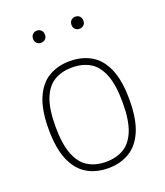

<svg xmlns="http://www.w3.org/2000/svg" viewBox="-138 -836 806 939"><g transform="rotate(-20 264.5 -367.0)"><path d="M264.5 9Q201.5 9 154.2 -19Q107 -47 80.5 -108.5Q54 -170 54 -270Q54 -369.5 80.5 -430.8Q107 -492 154.2 -520Q201.5 -548 264.5 -548Q327.5 -548 375 -520.2Q422.5 -492.5 448.8 -431.5Q475 -370.5 475 -270Q475 -171 448.8 -109.5Q422.5 -48 375 -19.5Q327.5 9 264.5 9ZM264.5 -24Q317.5 -24 356.8 -47Q396 -70 417.5 -123.8Q439 -177.5 439 -268.5Q439 -361.5 417.5 -415.2Q396 -469 356.8 -492Q317.5 -515 264.5 -515Q211.5 -515 172.2 -492.2Q133 -469.5 111.5 -416.2Q90 -363 90 -271.5Q90 -179 111.5 -124.8Q133 -70.5 172.2 -47.2Q211.5 -24 264.5 -24ZM364.5 -680Q351 -680 342.2 -688.5Q333.5 -697 333.5 -711Q333.5 -725.5 342.2 -734.2Q351 -743 364.5 -743Q378 -743 386.8 -734.2Q395.5 -725.5 395.5 -711Q395.5 -697 386.8 -688.5Q378 -680 364.5 -680ZM164.5 -680Q151 -680 142.2 -688.5Q133.5 -697 133.5 -711Q133.5 -725.5 142.2 -734.2Q151 -743 164.5 -743Q178 -743 186.8 -734.2Q195.5 -725.5 195.5 -711Q195.5 -697 186.8 -688.5Q178 -680 164.5 -680Z"/></g></svg>

Font: Encode Sans Condensed Thin Thin
Style: Regular
Weight: 250
Version: Version 3.002